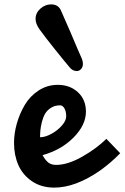

<svg xmlns="http://www.w3.org/2000/svg" viewBox="-20 -855 568 875"><path d="M227.5 0Q168.5 0 126 -28.8Q83.5 -57.6 63.7 -102.8Q43.9 -147.9 43.9 -203.6Q43.9 -246.6 56.6 -291.7Q69.3 -336.9 93 -377Q116.7 -417 156 -442.6Q195.3 -468.3 243.2 -468.3Q298.8 -468.3 335.2 -434.6Q371.6 -400.9 371.6 -346.2Q371.6 -285.2 315.2 -228.3Q258.8 -171.4 173.8 -147.9Q188.5 -122.1 202.1 -112.8Q215.8 -103.5 235.4 -103.5Q288.6 -103.5 354 -140.6Q419.4 -177.7 464.8 -222.2L527.8 -156.7Q485.8 -113.3 436.5 -78.1Q324.2 0 227.5 0ZM162.6 -229.5Q185.5 -229.5 213.6 -244.6Q241.7 -259.8 261.7 -282.5Q281.7 -305.2 281.7 -324.7Q281.7 -346.7 273.7 -360.8Q265.6 -375 253.9 -375Q230 -375 212.4 -363.8Q194.8 -352.5 185.5 -336.7Q176.3 -320.8 170.9 -299.1Q165.5 -277.3 164.1 -261.7Q162.6 -246.1 162.6 -229.5ZM353 -587.4Q357.9 -575.7 357.9 -564Q357.9 -549.8 349.6 -540.5Q341.3 -531.2 329.6 -531.2Q310.5 -531.2 296.4 -549.3Q275.4 -573.7 230.5 -629.9Q185.5 -686 160.2 -721.2Q142.1 -746.6 142.1 -768.6Q142.1 -796.4 164.1 -815.7Q186 -835 212.9 -835Q247.6 -835 259.3 -803.7Q272 -774.9 300.8 -709Q340.3 -615.2 353 -587.4Z"/></svg>

Font: iCiel Pacifico
Style: Regular
Weight: 400
Designer: Vernon Adams
Foundry: Vernon Adams
Version: Version 1.00 September 26, 2014, initial release